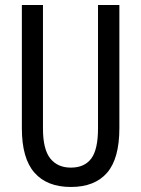

<svg xmlns="http://www.w3.org/2000/svg" viewBox="-20 -734 562 764"><path d="M455 -224Q455 -103 406 -46.5Q357 10 262 10Q167 10 117 -47Q67 -104 67 -223V-714H151V-222Q151 -140 180 -103.5Q209 -67 262 -67Q316 -67 343 -103Q370 -139 370 -223V-714H455Z"/></svg>

Font: Noto Sans Lao UI ExtCond
Style: Regular
Weight: 400
Width: 2
Designer: Monotype Design Team
Foundry: Monotype Imaging Inc.
Version: Version 2.000; ttfautohint (v1.8.4.7-5d5b)